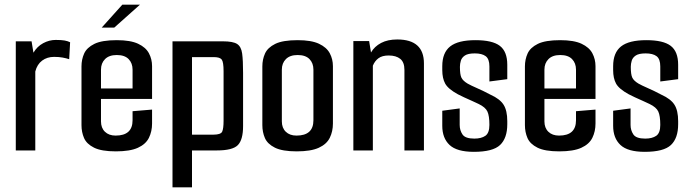

<svg xmlns="http://www.w3.org/2000/svg" viewBox="-20 -648 2977 827"><path d="M48 0V-470H116L124 -421Q140 -448 166 -462Q192 -476 220 -476Q245 -476 258.5 -473.5Q272 -471 282 -466L278 -393Q266 -397 250 -400Q234 -403 213 -403Q183 -403 161.5 -387Q140 -371 132 -340V0Z M479 4Q417 4 385 -12Q353 -28 342 -53.5Q331 -79 331 -109V-362Q331 -392 342.5 -417.5Q354 -443 386.5 -459Q419 -475 483 -475Q542 -475 575 -459.5Q608 -444 621.5 -418.5Q635 -393 635 -363V-222H415V-125Q415 -97 432 -80.5Q449 -64 478 -64Q551 -64 551 -130V-169L635 -176V-116Q635 -82 621.5 -54.5Q608 -27 574 -11.5Q540 4 479 4ZM415 -348V-267H551V-348Q551 -376 534 -393.5Q517 -411 483 -411Q450 -411 432.5 -393.5Q415 -376 415 -348ZM418 -529 507 -628H583L472 -529Z M723 -470H940Q984 -470 1001.5 -458.5Q1019 -447 1023 -417.5Q1027 -388 1027 -334V-105Q1027 -46 1004.5 -23Q982 0 914 0H807V159H723ZM807 -402V-68H899Q931 -68 937 -81Q943 -94 943 -128V-341Q943 -381 935 -391.5Q927 -402 901 -402Z M1258 4Q1196 4 1164 -12Q1132 -28 1121 -53.5Q1110 -79 1110 -109V-362Q1110 -392 1121.5 -417.5Q1133 -443 1165.5 -459Q1198 -475 1262 -475Q1321 -475 1354 -459.5Q1387 -444 1400.5 -418.5Q1414 -393 1414 -363V-116Q1414 -82 1400.5 -54.5Q1387 -27 1353 -11.5Q1319 4 1258 4ZM1257 -64Q1330 -64 1330 -130V-348Q1330 -376 1313 -393.5Q1296 -411 1262 -411Q1229 -411 1211.5 -393.5Q1194 -376 1194 -348V-125Q1194 -97 1211 -80.5Q1228 -64 1257 -64Z M1502 -471H1570L1578 -422Q1593 -448 1621.5 -463Q1650 -478 1691 -478Q1806 -478 1806 -375V0H1722V-347Q1722 -380 1704 -394.5Q1686 -409 1654 -409Q1626 -409 1610 -397Q1594 -385 1586 -365V0H1502Z M2021 6Q1948 6 1916.5 -23.5Q1885 -53 1885 -106V-171L1960 -181V-110Q1960 -87 1972 -69Q1984 -51 2023 -51Q2053 -51 2070.5 -63Q2088 -75 2088 -110Q2088 -149 2079.5 -167.5Q2071 -186 2042 -200Q2032 -205 2014 -213Q1996 -221 1978.5 -229Q1961 -237 1952 -242Q1910 -265 1897.5 -288Q1885 -311 1885 -346V-363Q1885 -421 1919 -448Q1953 -475 2028 -475Q2101 -475 2133 -450.5Q2165 -426 2165 -369V-307L2088 -297V-362Q2088 -394 2072 -406Q2056 -418 2025 -418Q1996 -418 1982.5 -409Q1969 -400 1965 -386.5Q1961 -373 1961 -360Q1961 -327 1967.5 -313.5Q1974 -300 1994 -288Q2008 -280 2035.5 -268Q2063 -256 2093 -240Q2133 -222 2149 -197Q2165 -172 2165 -126V-113Q2165 -53 2134 -23.5Q2103 6 2021 6Z M2389 4Q2327 4 2295 -12Q2263 -28 2252 -53.5Q2241 -79 2241 -109V-362Q2241 -392 2252.5 -417.5Q2264 -443 2296.5 -459Q2329 -475 2393 -475Q2452 -475 2485 -459.5Q2518 -444 2531.5 -418.5Q2545 -393 2545 -363V-222H2325V-125Q2325 -97 2342 -80.5Q2359 -64 2388 -64Q2461 -64 2461 -130V-169L2545 -176V-116Q2545 -82 2531.5 -54.5Q2518 -27 2484 -11.5Q2450 4 2389 4ZM2325 -348V-267H2461V-348Q2461 -376 2444 -393.5Q2427 -411 2393 -411Q2360 -411 2342.5 -393.5Q2325 -376 2325 -348Z M2757 6Q2684 6 2652.5 -23.5Q2621 -53 2621 -106V-171L2696 -181V-110Q2696 -87 2708 -69Q2720 -51 2759 -51Q2789 -51 2806.5 -63Q2824 -75 2824 -110Q2824 -149 2815.5 -167.5Q2807 -186 2778 -200Q2768 -205 2750 -213Q2732 -221 2714.5 -229Q2697 -237 2688 -242Q2646 -265 2633.5 -288Q2621 -311 2621 -346V-363Q2621 -421 2655 -448Q2689 -475 2764 -475Q2837 -475 2869 -450.5Q2901 -426 2901 -369V-307L2824 -297V-362Q2824 -394 2808 -406Q2792 -418 2761 -418Q2732 -418 2718.5 -409Q2705 -400 2701 -386.5Q2697 -373 2697 -360Q2697 -327 2703.5 -313.5Q2710 -300 2730 -288Q2744 -280 2771.5 -268Q2799 -256 2829 -240Q2869 -222 2885 -197Q2901 -172 2901 -126V-113Q2901 -53 2870 -23.5Q2839 6 2757 6Z"/></svg>

Font: Smooch Sans SemiBold
Style: Bold
Weight: 600
Designer: Robert E. Leuschke
Foundry: Robert E. Leuschke
Version: Version 1.010; ttfautohint (v1.8.3)